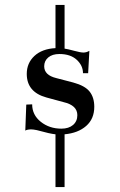

<svg xmlns="http://www.w3.org/2000/svg" viewBox="-20 -667 487 782"><path d="M364 -232Q364 -183 331 -154Q298 -125 243 -120V95H206V-120Q184 -122 130 -137Q115 -140 107 -140Q91 -140 83 -135L87 -241L111 -242Q111 -199 146 -171Q181 -143 230 -143Q260 -143 277.5 -158Q295 -173 295 -198Q295 -238 239 -251L169 -270Q89 -292 89 -366Q89 -410 120 -439Q151 -468 206 -471V-647H243V-469Q257 -467 282.5 -460Q308 -453 320 -453Q332 -453 344 -460L339 -369H318Q318 -400 292.5 -423.5Q267 -447 222 -447Q193 -447 176.5 -433Q160 -419 160 -397Q160 -361 209 -349L278 -331Q326 -318 345 -294Q364 -270 364 -232Z"/></svg>

Font: Unna
Style: Regular
Weight: 400
Designer: Jorge de Buen U.
Foundry: Omnibus-Type
Version: Version 2.006;PS 002.006;hotconv 1.0.70;makeotf.lib2.5.58329